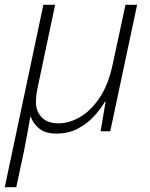

<svg xmlns="http://www.w3.org/2000/svg" viewBox="-39 -551 630 806"><path d="M-19 234.9 143.1 -530.8H192.4L120.6 -190.9Q115.2 -166 113.5 -149.9Q111.8 -133.8 111.8 -122.6Q111.8 -84 136 -58.6Q160.2 -33.2 207 -33.2Q251 -33.2 296.4 -59.3Q341.8 -85.4 378.7 -139.9Q415.5 -194.3 433.6 -278.8L487.8 -530.8H536.6L423.8 0H383.3L404.3 -124H401.4Q382.8 -92.3 354.2 -61.5Q325.7 -30.8 286.9 -10.5Q248 9.8 197.3 9.8Q152.3 9.8 126.7 -10.5Q101.1 -30.8 90.3 -60.1H87.9Q83.5 -32.2 76.2 7.6Q68.8 47.4 61 86.4L29.3 234.9Z"/></svg>

Font: Open Sans Light
Style: Italic
Weight: 300
Italic angle: -12°
Designer: Monotype Design Team
Foundry: Monotype Imaging Inc.
Version: Version 3.003; ttfautohint (v1.8.4)